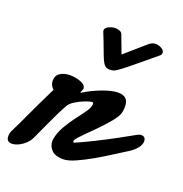

<svg xmlns="http://www.w3.org/2000/svg" viewBox="-112 -686 761 797"><g transform="rotate(20 269.0 -287.0)"><path d="M24.4 12.2Q0 12.2 0 -12.7Q0 -18.1 1.7 -26.1Q3.4 -34.2 8.8 -43.9Q17.1 -59.6 26.9 -80.8Q36.6 -102.1 47.4 -125Q59.1 -149.9 74.5 -182.4Q89.8 -214.8 110.8 -257.3Q104 -263.2 99.4 -271.7Q94.7 -280.3 94.7 -293Q94.7 -315.9 112.5 -326.9Q130.4 -337.9 155.3 -337.9Q179.7 -337.9 202.9 -329.3Q226.1 -320.8 226.1 -303.7Q226.1 -301.8 222.9 -294.7Q219.7 -287.6 219.7 -285.2Q219.7 -284.2 220.2 -284.2H220.7L221.7 -284.7Q257.8 -307.1 299.3 -322.8Q340.8 -338.4 367.7 -338.4Q389.6 -338.4 401.6 -327.9Q413.6 -317.4 413.6 -292.5Q413.6 -287.1 413.1 -281Q412.6 -274.9 411.1 -268.1Q407.7 -250 383.8 -221.2Q359.9 -192.4 333 -165.5Q320.8 -153.3 303.7 -136.5Q286.6 -119.6 273.9 -105.7Q261.2 -91.8 261.2 -86.9Q261.2 -80.1 266.1 -80.1Q301.3 -95.2 345.7 -117.4Q390.1 -139.6 431.6 -162.1Q473.1 -184.6 499.5 -199.7Q509.8 -205.6 517.1 -205.6Q537.6 -205.6 537.6 -184.1Q537.6 -172.9 528.1 -158.4Q518.6 -144 496.1 -128.4Q475.1 -115.2 438.7 -92Q402.3 -68.8 366.7 -48.3Q331.5 -28.3 299.6 -14.2Q267.6 0 246.1 0Q212.4 0 195.6 -16.1Q178.7 -32.2 178.7 -57.6Q178.7 -62 179.2 -63.5Q184.6 -94.7 201.7 -124Q218.8 -153.3 237.3 -177.7Q255.9 -201.7 270.3 -222.2Q284.7 -242.7 284.7 -257.3Q284.7 -264.6 279.3 -264.6Q271.5 -264.6 251 -257.1Q230.5 -249.5 210.4 -237.3Q190.4 -225.1 183.1 -211.4Q173.3 -194.3 158.4 -163.8Q143.6 -133.3 129.2 -101.6Q114.7 -69.8 105 -48.8Q94.2 -22 69.6 -4.9Q44.9 12.2 24.4 12.2ZM301.3 -415.5Q288.1 -415.5 280.5 -421.9Q272.9 -428.2 265.6 -443.8Q258.8 -459 248 -488.5Q237.3 -518.1 223.1 -552.7Q221.2 -557.1 221.2 -559.6Q221.2 -571.8 236.1 -578.9Q251 -585.9 264.6 -585.9Q274.9 -585.9 284.2 -582.3Q293.5 -578.6 296.4 -570.3L304.2 -549.3L314 -523.4L322.3 -501L326.2 -491.7L391.6 -548.8L416.5 -570.3Q430.2 -581.5 443.8 -581.5Q458.5 -581.5 471.2 -574Q483.9 -566.4 483.9 -556.2Q483.9 -548.3 477.1 -542.5Q429.2 -502.9 396.2 -475.6Q363.3 -448.2 346.2 -435.5Q330.1 -423.3 321.5 -419.4Q313 -415.5 301.3 -415.5Z"/></g></svg>

Font: Damion
Style: Regular
Weight: 400
Designer: Vernon Adams
Foundry: Vernon Adams
Version: Version 1.100; ttfautohint (v1.8.4.7-5d5b)